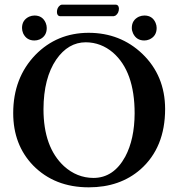

<svg xmlns="http://www.w3.org/2000/svg" viewBox="-20 -800 770 830"><path d="M75.2 -679.2Q75.2 -713.4 106 -728Q117.7 -732.9 128.9 -732.9Q164.1 -732.9 177.7 -700.7Q182.1 -689.9 182.1 -679.2Q182.1 -643.6 150.9 -629.4Q140.1 -625 128.9 -625Q94.7 -625 80.1 -655.8Q75.2 -667.5 75.2 -679.2ZM549.8 -679.2Q549.8 -713.4 580.6 -728Q592.3 -732.9 604 -732.9Q639.2 -732.9 652.8 -700.7Q657.2 -689.9 657.2 -679.2Q657.2 -643.6 625.5 -629.4Q614.7 -625 604 -625Q569.8 -625 555.2 -655.8Q549.8 -667.5 549.8 -679.2ZM351.1 -617.2Q274.9 -617.2 223.1 -542.5Q168.5 -462.4 168 -328.1Q168 -163.6 256.8 -81.5Q312.5 -31.2 383.8 -30.8Q471.2 -30.8 521.5 -123Q561.5 -198.2 562 -310.1Q562 -491.2 468.3 -572.8Q416.5 -616.7 351.1 -617.2ZM693.8 -329.1Q693.8 -162.1 587.4 -67.9Q498.5 9.8 363.8 9.8Q215.8 9.8 123 -85Q37.1 -174.3 37.1 -311Q37.1 -463.4 133.3 -563Q226.1 -657.7 362.8 -658.2Q500 -658.2 595.2 -567.4Q693.4 -473.1 693.8 -329.1ZM471.7 -730H238.8Q226.6 -731.4 226.1 -748Q226.1 -767.1 240.2 -777.3Q244.1 -779.8 247.6 -779.8H481.9Q493.2 -778.3 494.1 -763.2Q494.1 -742.7 479 -732.4Q474.6 -730.5 471.7 -730Z"/></svg>

Font: Linux Libertine O
Style: Semibold
Weight: 700
Designer: Philipp H. Poll
Foundry: Philipp H. Poll
Version: Version 5.0.0